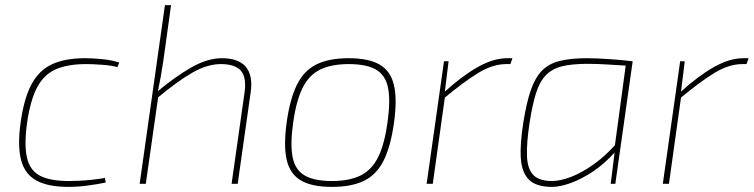

<svg xmlns="http://www.w3.org/2000/svg" viewBox="-20 -720 2952 752"><path d="M313 -492Q341 -492 379 -488.5Q417 -485 447 -475L440 -457Q415 -464 378 -466.5Q341 -469 318 -469Q245 -469 198.5 -448.5Q152 -428 125.5 -378Q99 -328 86 -239Q74 -151 86 -101Q98 -51 138 -31Q178 -11 250 -11Q265 -11 289 -12Q313 -13 340.5 -16Q368 -19 391 -23L394 -5Q360 2 321.5 7Q283 12 248 12Q168 12 122.5 -13Q77 -38 62.5 -93.5Q48 -149 61 -242Q74 -334 103 -389Q132 -444 183 -468Q234 -492 313 -492Z M849 -492Q914 -492 942.5 -458.5Q971 -425 962 -360L911 0H887L938 -359Q946 -418 923 -443.5Q900 -469 845 -469Q792 -469 733.5 -435.5Q675 -402 596 -336L597 -362Q668 -421 730.5 -456.5Q793 -492 849 -492ZM650 -700 620 -484Q616 -456 610 -422Q604 -388 598 -360L600 -343L551 0H527L626 -700Z M1346 -492Q1424 -492 1467 -467Q1510 -442 1523 -386.5Q1536 -331 1523 -238Q1510 -146 1482.5 -91Q1455 -36 1406 -12Q1357 12 1280 12Q1202 12 1159 -13Q1116 -38 1103 -93.5Q1090 -149 1103 -242Q1116 -334 1143.5 -389Q1171 -444 1220 -468Q1269 -492 1346 -492ZM1346 -469Q1278 -469 1234 -447.5Q1190 -426 1165 -375.5Q1140 -325 1128 -238Q1116 -152 1126.5 -102.5Q1137 -53 1174.5 -32Q1212 -11 1280 -11Q1348 -11 1392 -32.5Q1436 -54 1461 -104.5Q1486 -155 1498 -242Q1510 -328 1499.5 -377.5Q1489 -427 1451.5 -448Q1414 -469 1346 -469Z M1737 -480 1722 -359 1723 -343 1675 0H1651L1719 -480ZM1987 -492 1979 -469H1963Q1910 -469 1853.5 -434.5Q1797 -400 1720 -336L1721 -360Q1789 -422 1850.5 -457Q1912 -492 1967 -492Z M2279 -492Q2301 -492 2322.5 -491Q2344 -490 2366.5 -488.5Q2389 -487 2411.5 -485Q2434 -483 2458 -480L2448 -462Q2394 -465 2357.5 -467.5Q2321 -470 2282 -470Q2221 -470 2182 -460.5Q2143 -451 2118.5 -426Q2094 -401 2079.5 -355.5Q2065 -310 2054 -238Q2042 -159 2044 -108.5Q2046 -58 2069 -34.5Q2092 -11 2142 -11Q2175 -11 2217.5 -27.5Q2260 -44 2305.5 -76.5Q2351 -109 2392 -155V-128Q2350 -80 2303.5 -49Q2257 -18 2215 -3Q2173 12 2142 12Q2081 12 2052.5 -15.5Q2024 -43 2020 -99Q2016 -155 2030 -242Q2042 -317 2058.5 -365.5Q2075 -414 2101.5 -442Q2128 -470 2171 -481Q2214 -492 2279 -492ZM2433 -480H2458L2390 0H2372L2387 -122L2385 -126Z M2662 -480 2647 -359 2648 -343 2600 0H2576L2644 -480ZM2912 -492 2904 -469H2888Q2835 -469 2778.5 -434.5Q2722 -400 2645 -336L2646 -360Q2714 -422 2775.5 -457Q2837 -492 2892 -492Z"/></svg>

Font: Exo 2 Thin
Style: Italic
Weight: 250
Italic angle: -8°
Designer: Natanael Gama
Foundry: Natanael Gama
Version: Version 2.010